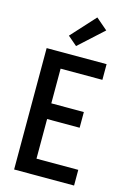

<svg xmlns="http://www.w3.org/2000/svg" viewBox="-144 -1054 763 1123"><g transform="rotate(15 237.5 -492.5)"><path d="M60 0V-735H423V-640H170V-430H367V-335H170V-95H423V0ZM223 -791 167 -839 300 -985 370 -925Z"/></g></svg>

Font: Iosevka QP
Style: Bold
Weight: 700
Designer: Belleve Invis
Foundry: Belleve Invis
Version: Version 20.0.0; ttfautohint (v1.8.4)